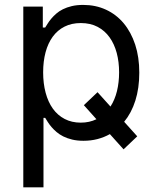

<svg xmlns="http://www.w3.org/2000/svg" viewBox="-20 -573 649 797"><path d="M76.7 -545.5H157.7V-458.8H167.6Q172.2 -465.9 178.3 -475.7Q184.3 -485.4 193 -495.7Q201.7 -506 213.4 -516.3Q225.1 -526.6 241.1 -534.6Q257.1 -542.6 277.9 -547.6Q298.7 -552.6 325.3 -552.6Q377.1 -552.6 419.9 -532.8Q462.7 -513.1 493.4 -476.4Q524.1 -439.6 541.2 -387.8Q558.2 -335.9 558.2 -271.3Q558.2 -207 541.9 -155.5Q525.6 -104 495.4 -67.5L549.7 -7.1L492.9 46.9L436.1 -16.3Q411.9 -2.8 384.6 4.3Q357.2 11.4 326.7 11.4Q300.4 11.4 279.7 6.4Q258.9 1.4 242.7 -6.7Q226.6 -14.9 214.7 -25Q202.8 -35.2 193.7 -45.8Q184.7 -56.5 178.4 -66.4Q172.2 -76.3 167.6 -83.8H160.5V204.5H76.7ZM438.6 -130.7Q456.7 -158.7 465.6 -195Q474.4 -231.2 474.4 -272.7Q474.4 -316.1 464.5 -353.3Q454.5 -390.6 434.8 -418.1Q415.1 -445.7 385.3 -461.5Q355.5 -477.3 315.3 -477.3Q277 -477.3 247.9 -462.5Q218.8 -447.8 199 -420.8Q179.3 -393.8 169.2 -356.2Q159.1 -318.5 159.1 -272.7Q159.1 -226.6 169.4 -188Q179.7 -149.5 199.4 -122Q219.1 -94.5 248.4 -79.2Q277.7 -63.9 315.3 -63.9Q351.2 -63.9 380.3 -78.1L328.1 -136.4L384.9 -190.3Z"/></svg>

Font: Interop
Style: Regular
Weight: 400
Designer: Rasmus Andersson, Google, Jang Haemin
Foundry: jhaemin
Version: Version 1.008